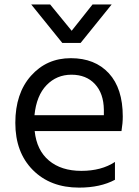

<svg xmlns="http://www.w3.org/2000/svg" viewBox="-20 -812 623 862"><path d="M531.2 -289.1Q531.2 -258.8 525.4 -223.6H135.7Q144.5 -137.7 199.7 -91.3Q254.9 -44.9 345.2 -44.9Q435.5 -44.9 496.1 -85V-4.9Q430.7 30.3 335 30.3Q206.1 30.3 127.4 -48.8Q48.8 -127.9 48.8 -260.3Q48.8 -392.6 119.1 -471.7Q189.5 -550.8 297.9 -550.8Q406.2 -550.8 468.8 -482.9Q531.2 -415 531.2 -289.1ZM120.1 -792H205.1L301.8 -673.8L395.5 -792H481.4L341.8 -619.1H259.8ZM134.8 -294.9H446.3V-319.3Q445.3 -392.6 406.2 -434.6Q367.2 -476.6 300.8 -476.6Q234.4 -476.6 189 -429.7Q143.6 -382.8 134.8 -294.9Z"/></svg>

Font: GenEi M Gothic v2 Regular
Style: Regular
Weight: 400
Version: Version 2.0